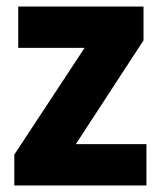

<svg xmlns="http://www.w3.org/2000/svg" viewBox="-20 -570 495 590"><path d="M430 0V-127H213L421 -446V-550H36V-423H240L24 -95V0Z"/></svg>

Font: Noto Sans Thai Looped SemiCondensed ExtraBold
Style: Regular
Weight: 800
Width: 4
Designer: Sasikarn Vongin, Ben Mitchell
Foundry: The Fontpad Ltd
Version: Version 1.001